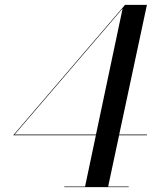

<svg xmlns="http://www.w3.org/2000/svg" viewBox="-20 -770 634 790"><path d="M509.5 -2.5V0H244.5V-2.5H330L374.5 -213.5H34.5L494.5 -750H584.5L470.5 -216.5H584.5V-213.5H470L425 -2.5ZM40 -216.5H375L484.5 -735Z"/></svg>

Font: Bodoni* 72pt
Style: Italic
Weight: 400
Italic angle: -13°
Version: Version 2.3